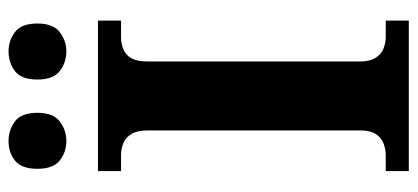

<svg xmlns="http://www.w3.org/2000/svg" viewBox="-279 -680 959 441"><g transform="rotate(-90 200.5 -459.5)"><path d="M28.1 0V-53H64.3Q79.2 -53 92.2 -58.3Q105.2 -63.6 113.3 -76.2Q121.4 -88.8 121.4 -110.5V-600Q121.4 -623.9 113.3 -637.1Q105.2 -650.4 92.2 -655.7Q79.2 -661 64.3 -661H28.1V-714H373.7V-661H336.3Q320.1 -661 307.2 -655.4Q294.3 -649.8 287.1 -636.8Q279.8 -623.9 279.8 -599.4V-111.7Q279.8 -90.5 287.6 -77.4Q295.4 -64.2 308.4 -58.6Q321.3 -53 336.3 -53H373.7V0ZM303.3 -786.6Q277.2 -786.6 257.8 -801.7Q238.3 -816.8 238.3 -853Q238.3 -890.2 257.8 -904.8Q277.2 -919.4 303.3 -919.4Q327.2 -919.4 347.1 -904.8Q367 -890.2 367 -853Q367 -816.8 347.1 -801.7Q327.2 -786.6 303.3 -786.6ZM97 -786.6Q71.5 -786.6 52.4 -801.7Q33.3 -816.8 33.3 -853Q33.3 -890.2 52.4 -904.8Q71.5 -919.4 97 -919.4Q122.1 -919.4 142 -904.8Q161.9 -890.2 161.9 -853Q161.9 -816.8 142 -801.7Q122.1 -786.6 97 -786.6Z"/></g></svg>

Font: Noto Serif Gurmukhi
Style: Regular
Weight: 400
Designer: Vaibhav Singh and the Monotype Design Team
Foundry: Monotype Imaging Inc.
Version: Version 2.003